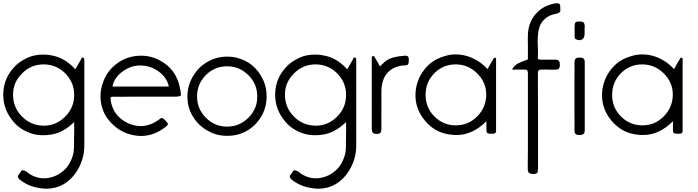

<svg xmlns="http://www.w3.org/2000/svg" viewBox="-21 -1150 4302 1184"><path d="M499 -254.9Q499 -176.8 462.9 -111.3Q427.7 -46.9 369.1 -12.7Q322.3 13.7 264.6 13.7Q247.1 13.7 229.5 10.7Q150.4 0 96.7 -45.9Q93.8 -49.8 89.8 -57.6Q86.9 -64.5 93.8 -72.3Q102.5 -83 109.4 -94.7Q117.2 -105.5 135.7 -94.7Q142.6 -91.8 148.4 -86.9Q155.3 -82 161.1 -77.1Q218.8 -41 282.2 -53.7Q344.7 -66.4 386.7 -113.3Q409.2 -138.7 421.9 -172.9Q435.5 -207 435.5 -248Q435.5 -255.9 435.5 -284.2Q435.5 -311.5 436.5 -340.8Q436.5 -359.4 436.5 -375Q436.5 -390.6 436.5 -397.5Q371.1 -334 300.8 -321.3Q230.5 -308.6 171.9 -327.1Q139.6 -337.9 113.3 -354.5Q85.9 -372.1 66.4 -394.5Q-1 -469.7 -1 -564.5Q-1 -568.4 -1 -573.2Q2 -673.8 76.2 -746.1Q98.6 -767.6 127.9 -783.2Q156.2 -799.8 189.5 -807.6Q216.8 -813.5 245.1 -813.5Q280.3 -813.5 317.4 -803.7Q385.7 -786.1 443.4 -722.7Q452.1 -738.3 460.9 -752.9Q469.7 -767.6 477.5 -782.2Q479.5 -786.1 482.4 -791Q484.4 -796.9 490.2 -794.9Q498 -793.9 498 -787.1Q499 -781.2 499 -776.4Q499 -762.7 499 -750Q499 -737.3 499 -723.6Q499 -665 499 -580.1Q499 -494.1 499 -412.1Q499 -367.2 499 -327.1Q499 -287.1 499 -254.9ZM436.5 -564.5Q436.5 -642.6 380.9 -698.2Q325.2 -752.9 248 -752.9Q169.9 -752.9 114.3 -696.3Q59.6 -641.6 59.6 -567.4Q59.6 -565.4 59.6 -563.5Q60.5 -485.4 115.2 -430.7Q169.9 -376 248 -375Q249 -375 250 -375Q325.2 -375 380.9 -430.7Q436.5 -486.3 436.5 -564.5Z M1031.2 -553.7Q991.2 -553.7 951.2 -553.7Q910.2 -553.7 870.1 -553.7Q821.3 -553.7 773.4 -553.7Q724.6 -552.7 676.8 -553.7Q665 -553.7 662.1 -550.8Q659.2 -546.9 661.1 -535.2Q668 -483.4 696.3 -446.3Q724.6 -410.2 771.5 -388.7Q817.4 -369.1 862.3 -373Q908.2 -377.9 950.2 -406.2Q960 -412.1 968.8 -419.9Q977.5 -426.8 993.2 -413.1Q1014.6 -391.6 1014.6 -384.8Q1014.6 -377 989.3 -359.4Q924.8 -312.5 850.6 -311.5Q829.1 -311.5 807.6 -315.4Q708 -332 643.6 -417Q624 -442.4 613.3 -472.7Q602.5 -502.9 599.6 -535.2Q598.6 -544.9 598.6 -555.7Q598.6 -604.5 618.2 -652.3Q640.6 -710 689.5 -750Q726.6 -780.3 768.6 -793.9Q807.6 -806.6 847.7 -806.6Q850.6 -806.6 852.5 -806.6Q930.7 -805.7 997.1 -756.8Q1063.5 -709 1085 -623Q1094.7 -584 1094.7 -568.4Q1094.7 -562.5 1092.8 -559.6Q1086.9 -552.7 1031.2 -553.7ZM1020.5 -616.2Q1007.8 -673.8 955.1 -710.9Q905.3 -746.1 843.8 -746.1Q840.8 -746.1 836.9 -746.1Q779.3 -744.1 729.5 -705.1Q680.7 -666 672.9 -616.2Q759.8 -616.2 846.7 -616.2Q933.6 -616.2 1020.5 -616.2Z M1377 -312.5Q1341.8 -312.5 1308.6 -322.3Q1276.4 -333 1248 -350.6Q1196.3 -382.8 1165 -437.5Q1134.8 -490.2 1134.8 -552.7Q1134.8 -554.7 1134.8 -557.6Q1135.7 -623 1168 -677.7Q1200.2 -733.4 1252 -764.6Q1280.3 -782.2 1313.5 -792Q1344.7 -800.8 1378.9 -800.8Q1379.9 -800.8 1380.9 -800.8Q1417 -800.8 1449.2 -791Q1482.4 -781.2 1510.7 -763.7Q1562.5 -730.5 1592.8 -674.8Q1623 -621.1 1623 -557.6Q1623 -554.7 1623 -550.8Q1622.1 -485.4 1589.8 -430.7Q1557.6 -377 1505.9 -345.7Q1477.5 -329.1 1445.3 -320.3Q1414.1 -312.5 1380.9 -312.5Q1378.9 -312.5 1377 -312.5ZM1194.3 -554.7Q1194.3 -477.5 1249 -423.8Q1302.7 -369.1 1379.9 -369.1Q1455.1 -369.1 1510.7 -423.8Q1565.4 -478.5 1565.4 -552.7Q1565.4 -553.7 1565.4 -554.7Q1565.4 -632.8 1510.7 -686.5Q1456.1 -741.2 1379.9 -741.2Q1302.7 -741.2 1249 -687.5Q1194.3 -632.8 1194.3 -554.7Z M2175.8 -254.9Q2175.8 -176.8 2139.6 -111.3Q2104.5 -46.9 2045.9 -12.7Q1999 13.7 1941.4 13.7Q1923.8 13.7 1906.2 10.7Q1827.1 0 1773.4 -45.9Q1770.5 -49.8 1766.6 -57.6Q1763.7 -64.5 1770.5 -72.3Q1779.3 -83 1786.1 -94.7Q1793.9 -105.5 1812.5 -94.7Q1819.3 -91.8 1825.2 -86.9Q1832 -82 1837.9 -77.1Q1895.5 -41 1959 -53.7Q2021.5 -66.4 2063.5 -113.3Q2085.9 -138.7 2098.6 -172.9Q2112.3 -207 2112.3 -248Q2112.3 -255.9 2112.3 -284.2Q2112.3 -311.5 2113.3 -340.8Q2113.3 -359.4 2113.3 -375Q2113.3 -390.6 2113.3 -397.5Q2047.9 -334 1977.5 -321.3Q1907.2 -308.6 1848.6 -327.1Q1816.4 -337.9 1790 -354.5Q1762.7 -372.1 1743.2 -394.5Q1675.8 -469.7 1675.8 -564.5Q1675.8 -568.4 1675.8 -573.2Q1678.7 -673.8 1752.9 -746.1Q1775.4 -767.6 1804.7 -783.2Q1833 -799.8 1866.2 -807.6Q1893.6 -813.5 1921.9 -813.5Q1957 -813.5 1994.1 -803.7Q2062.5 -786.1 2120.1 -722.7Q2128.9 -738.3 2137.7 -752.9Q2146.5 -767.6 2154.3 -782.2Q2156.2 -786.1 2159.2 -791Q2161.1 -796.9 2167 -794.9Q2174.8 -793.9 2174.8 -787.1Q2175.8 -781.2 2175.8 -776.4Q2175.8 -762.7 2175.8 -750Q2175.8 -737.3 2175.8 -723.6Q2175.8 -665 2175.8 -580.1Q2175.8 -494.1 2175.8 -412.1Q2175.8 -367.2 2175.8 -327.1Q2175.8 -287.1 2175.8 -254.9ZM2113.3 -564.5Q2113.3 -642.6 2057.6 -698.2Q2002 -752.9 1924.8 -752.9Q1846.7 -752.9 1791 -696.3Q1736.3 -641.6 1736.3 -567.4Q1736.3 -565.4 1736.3 -563.5Q1737.3 -485.4 1792 -430.7Q1846.7 -376 1924.8 -375Q1925.8 -375 1926.8 -375Q2002 -375 2057.6 -430.7Q2113.3 -486.3 2113.3 -564.5Z M2500 -779.3Q2500 -765.6 2497.1 -755.9Q2494.1 -747.1 2476.6 -747.1Q2412.1 -744.1 2373 -706.1Q2334 -667 2331.1 -592.8Q2331.1 -534.2 2331.1 -474.6Q2330.1 -416 2331.1 -356.4Q2331.1 -339.8 2325.2 -332Q2319.3 -324.2 2301.8 -324.2Q2282.2 -324.2 2277.3 -333Q2271.5 -341.8 2271.5 -357.4Q2271.5 -382.8 2271.5 -408.2Q2271.5 -484.4 2271.5 -559.6Q2271.5 -661.1 2271.5 -762.7Q2271.5 -763.7 2271.5 -765.6Q2271.5 -767.6 2271.5 -769.5Q2271.5 -774.4 2271.5 -777.3Q2271.5 -781.2 2271.5 -785.2Q2272.5 -791 2271.5 -796.9Q2271.5 -802.7 2279.3 -804.7Q2285.2 -805.7 2288.1 -799.8Q2290 -794.9 2293 -791Q2300.8 -779.3 2307.6 -766.6Q2314.5 -752.9 2322.3 -740.2Q2335 -753.9 2350.6 -767.6Q2365.2 -780.3 2379.9 -787.1Q2403.3 -796.9 2427.7 -800.8Q2451.2 -804.7 2475.6 -806.6Q2476.6 -806.6 2478.5 -806.6Q2491.2 -806.6 2496.1 -799.8Q2500 -793.9 2500 -783.2Q2500 -781.2 2500 -779.3Z M3038.1 -345.7Q3038.1 -330.1 3029.3 -327.1Q3020.5 -325.2 3008.8 -325.2Q2998 -325.2 2988.3 -327.1Q2978.5 -330.1 2978.5 -346.7Q2978.5 -359.4 2978.5 -372.1Q2978.5 -384.8 2978.5 -402.3Q2932.6 -356.4 2881.8 -335Q2840.8 -317.4 2792 -317.4Q2781.2 -317.4 2769.5 -318.4Q2708 -323.2 2661.1 -351.6Q2614.3 -380.9 2581.1 -430.7Q2541 -492.2 2541 -561.5Q2541 -581.1 2543.9 -601.6Q2558.6 -693.4 2628.9 -755.9Q2668 -790 2727.5 -805.7Q2756.8 -814.5 2788.1 -814.5Q2819.3 -814.5 2850.6 -806.6Q2885.7 -797.9 2919.9 -777.3Q2954.1 -757.8 2985.4 -723.6Q2993.2 -739.3 3002 -753.9Q3009.8 -767.6 3019.5 -783.2Q3021.5 -787.1 3024.4 -791Q3026.4 -795.9 3033.2 -793.9Q3038.1 -792 3038.1 -787.1Q3038.1 -782.2 3038.1 -779.3Q3038.1 -670.9 3038.1 -562.5Q3038.1 -454.1 3038.1 -345.7ZM2977.5 -562.5Q2977.5 -565.4 2977.5 -567.4Q2977.5 -640.6 2923.8 -695.3Q2868.2 -752 2791 -752.9Q2790 -752.9 2789.1 -752.9Q2712.9 -752.9 2658.2 -699.2Q2603.5 -643.6 2603.5 -566.4Q2603.5 -564.5 2603.5 -563.5Q2603.5 -487.3 2657.2 -432.6Q2711.9 -377 2790 -377Q2867.2 -377 2920.9 -431.6Q2975.6 -485.4 2977.5 -562.5Z M3137.7 -722.7Q3143.6 -735.4 3152.3 -743.2Q3161.1 -751 3168 -755.9Q3170.9 -756.8 3177.7 -760.7Q3183.6 -763.7 3186.5 -764.6Q3220.7 -780.3 3227.5 -780.3Q3234.4 -780.3 3234.4 -793Q3234.4 -816.4 3234.4 -865.2Q3233.4 -914.1 3234.4 -937.5Q3237.3 -1010.7 3282.2 -1063.5Q3327.1 -1115.2 3400.4 -1128.9Q3406.2 -1129.9 3412.1 -1129.9Q3417 -1129.9 3421.9 -1128.9Q3432.6 -1127 3433.6 -1114.3Q3433.6 -1100.6 3434.6 -1085Q3434.6 -1070.3 3409.2 -1065.4Q3366.2 -1058.6 3338.9 -1033.2Q3310.5 -1008.8 3300.8 -965.8Q3293 -922.9 3294.9 -878.9Q3297.9 -835 3295.9 -793Q3295.9 -784.2 3301.8 -783.2Q3306.6 -782.2 3312.5 -782.2Q3335 -782.2 3357.4 -782.2Q3380.9 -782.2 3402.3 -782.2Q3419.9 -782.2 3425.8 -774.4Q3431.6 -765.6 3431.6 -750Q3431.6 -734.4 3425.8 -727.5Q3420.9 -720.7 3403.3 -720.7Q3381.8 -719.7 3361.3 -720.7Q3340.8 -721.7 3319.3 -720.7Q3304.7 -721.7 3299.8 -715.8Q3295.9 -710 3295.9 -696.3Q3296.9 -550.8 3296.9 -405.3Q3296.9 -258.8 3296.9 -113.3Q3296.9 -98.6 3293.9 -87.9Q3290 -77.1 3269.5 -77.1Q3251 -77.1 3242.2 -83Q3233.4 -89.8 3233.4 -110.4Q3234.4 -184.6 3234.4 -256.8Q3234.4 -330.1 3234.4 -403.3Q3234.4 -477.5 3234.4 -549.8Q3234.4 -623 3234.4 -696.3Q3234.4 -707 3231.4 -713.9Q3229.5 -721.7 3210 -720.7Q3185.5 -720.7 3136.7 -720.7Q3136.7 -721.7 3137.7 -722.7Z M3521.5 -556.6Q3521.5 -608.4 3521.5 -660.2Q3522.5 -711.9 3521.5 -763.7Q3521.5 -782.2 3529.3 -789.1Q3536.1 -794.9 3550.8 -794.9Q3552.7 -794.9 3554.7 -794.9Q3570.3 -794.9 3578.1 -788.1Q3585 -782.2 3585 -764.6Q3585 -661.1 3585 -557.6Q3585 -453.1 3585 -348.6Q3585 -330.1 3577.1 -324.2Q3569.3 -317.4 3552.7 -317.4Q3533.2 -317.4 3527.3 -325.2Q3521.5 -334 3521.5 -350.6Q3522.5 -401.4 3521.5 -453.1Q3521.5 -504.9 3521.5 -556.6ZM3584 -960.9Q3584 -955.1 3584 -951.2Q3584 -946.3 3584 -940.4Q3584 -917 3569.3 -907.2Q3561.5 -902.3 3551.8 -902.3Q3543 -902.3 3532.2 -907.2Q3524.4 -910.2 3523.4 -916Q3522.5 -921.9 3522.5 -928.7Q3522.5 -940.4 3522.5 -953.1Q3522.5 -965.8 3522.5 -977.5Q3522.5 -981.4 3522.5 -984.4Q3522.5 -996.1 3524.4 -1005.9Q3526.4 -1017.6 3552.7 -1017.6Q3577.1 -1017.6 3581.1 -1006.8Q3585 -998 3585 -985.4Q3585 -982.4 3584 -977.5Q3584 -973.6 3584 -969.7Q3584 -964.8 3584 -960.9Z M4188.5 -345.7Q4188.5 -330.1 4179.7 -327.1Q4170.9 -325.2 4159.2 -325.2Q4148.4 -325.2 4138.7 -327.1Q4128.9 -330.1 4128.9 -346.7Q4128.9 -359.4 4128.9 -372.1Q4128.9 -384.8 4128.9 -402.3Q4083 -356.4 4032.2 -335Q3991.2 -317.4 3942.4 -317.4Q3931.6 -317.4 3919.9 -318.4Q3858.4 -323.2 3811.5 -351.6Q3764.6 -380.9 3731.4 -430.7Q3691.4 -492.2 3691.4 -561.5Q3691.4 -581.1 3694.3 -601.6Q3709 -693.4 3779.3 -755.9Q3818.4 -790 3877.9 -805.7Q3907.2 -814.5 3938.5 -814.5Q3969.7 -814.5 4001 -806.6Q4036.1 -797.9 4070.3 -777.3Q4104.5 -757.8 4135.7 -723.6Q4143.6 -739.3 4152.3 -753.9Q4160.2 -767.6 4169.9 -783.2Q4171.9 -787.1 4174.8 -791Q4176.8 -795.9 4183.6 -793.9Q4188.5 -792 4188.5 -787.1Q4188.5 -782.2 4188.5 -779.3Q4188.5 -670.9 4188.5 -562.5Q4188.5 -454.1 4188.5 -345.7ZM4127.9 -562.5Q4127.9 -565.4 4127.9 -567.4Q4127.9 -640.6 4074.2 -695.3Q4018.6 -752 3941.4 -752.9Q3940.4 -752.9 3939.5 -752.9Q3863.3 -752.9 3808.6 -699.2Q3753.9 -643.6 3753.9 -566.4Q3753.9 -564.5 3753.9 -563.5Q3753.9 -487.3 3807.6 -432.6Q3862.3 -377 3940.4 -377Q4017.6 -377 4071.3 -431.6Q4126 -485.4 4127.9 -562.5Z"/></svg>

Font: Das Gitter
Style: Book
Weight: 400
Version: Version 006.000